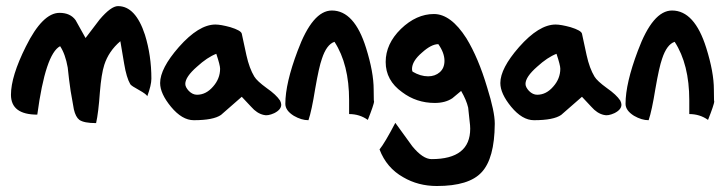

<svg xmlns="http://www.w3.org/2000/svg" viewBox="-20 -496 2416 641"><path d="M485.4 -233.4Q485.4 -211.9 471.7 -174.8Q468.8 -181.6 444.3 -195.3Q418.9 -209 415 -214.8Q402.3 -236.3 394.5 -283.2Q382.8 -353.5 381.8 -358.4Q342.8 -325.2 328.1 -279.3Q318.4 -249 313.5 -188.5Q308.6 -119.1 300.8 -85Q260.7 -85 245.1 -95.7Q232.4 -105.5 226.6 -130.9Q220.7 -162.1 215.8 -192.4Q210 -231.4 206.1 -270.5Q198.2 -315.4 180.7 -341.8Q131.8 -316.4 104.5 -113.3Q16.6 -113.3 16.6 -179.7Q16.6 -241.2 66.4 -340.8Q122.1 -453.1 178.7 -453.1Q214.8 -453.1 232.4 -428.7Q249 -399.4 265.6 -369.1Q289.1 -400.4 312.5 -430.7Q350.6 -475.6 374 -475.6Q432.6 -475.6 463.9 -379.9Q485.4 -310.5 485.4 -233.4Z M860.4 -112.3Q837.9 -117.2 818.4 -139.6Q789.1 -170.9 787.1 -172.9Q752.9 -142.6 717.8 -112.3Q692.4 -94.7 627 -94.7Q587.9 -94.7 550.8 -139.6Q514.6 -183.6 514.6 -218.8Q514.6 -267.6 577.1 -338.9Q643.6 -414.1 699.2 -414.1Q716.8 -414.1 749 -405.3Q784.2 -394.5 787.1 -383.8Q794.9 -347.7 802.7 -311.5Q812.5 -267.6 829.1 -240.2Q837.9 -225.6 870.1 -202.1Q902.3 -179.7 915 -160.2Q918.9 -152.3 918.9 -146.5Q918.9 -129.9 895.5 -118.2Q874 -108.4 860.4 -112.3ZM714.8 -266.6Q714.8 -278.3 702.1 -316.4Q671.9 -304.7 637.7 -273.4Q598.6 -239.3 598.6 -215.8Q598.6 -205.1 610.4 -192.4Q623 -179.7 637.7 -179.7Q668 -179.7 691.4 -207Q714.8 -233.4 714.8 -266.6Z M1227.5 -197.3Q1227.5 -146.5 1229.5 -159.2Q1227.5 -144.5 1208 -95.7Q1180.7 -115.2 1145.5 -115.2Q1145.5 -142.6 1145.5 -161.1Q1145.5 -281.2 1096.7 -356.4Q1070.3 -347.7 1054.7 -299.8Q1044.9 -272.5 1032.2 -199.2Q1020.5 -126 1009.8 -94.7Q986.3 -94.7 960.9 -109.4Q932.6 -127 932.6 -149.4Q932.6 -217.8 973.6 -326.2Q1023.4 -460.9 1087.9 -460.9Q1163.1 -460.9 1202.1 -335.9Q1227.5 -254.9 1227.5 -197.3Z M1631.8 -82Q1630.9 33.2 1587.9 79.1Q1545.9 125 1438.5 125Q1376 125 1326.2 95.7Q1270.5 64.5 1247.1 2.9Q1264.6 -18.6 1299.8 -85.9Q1328.1 -46.9 1356.4 -7.8Q1391.6 35.2 1420.9 35.2Q1549.8 35.2 1549.8 -66.4Q1549.8 -77.1 1547.9 -90.8Q1543.9 -127.9 1543 -136.7Q1537.1 -162.1 1519.5 -192.4Q1504.9 -179.7 1490.2 -168Q1466.8 -152.3 1431.6 -152.3Q1370.1 -152.3 1322.3 -188.5Q1267.6 -227.5 1267.6 -289.1Q1267.6 -349.6 1318.4 -399.4Q1370.1 -449.2 1428.7 -449.2Q1485.4 -449.2 1537.1 -368.2Q1577.1 -302.7 1606.4 -204.1Q1631.8 -123 1631.8 -84Q1631.8 -83 1631.8 -82ZM1443.4 -348.6Q1419.9 -348.6 1388.7 -320.3Q1355.5 -292 1355.5 -265.6Q1355.5 -260.7 1357.4 -256.8Q1383.8 -241.2 1409.2 -241.2Q1432.6 -241.2 1448.2 -254.9Q1463.9 -268.6 1463.9 -293Q1463.9 -319.3 1443.4 -348.6Z M1996.1 -112.3Q1973.6 -117.2 1954.1 -139.6Q1924.8 -170.9 1922.9 -172.9Q1888.7 -142.6 1853.5 -112.3Q1828.1 -94.7 1762.7 -94.7Q1723.6 -94.7 1686.5 -139.6Q1650.4 -183.6 1650.4 -218.8Q1650.4 -267.6 1712.9 -338.9Q1779.3 -414.1 1835 -414.1Q1852.5 -414.1 1884.8 -405.3Q1919.9 -394.5 1922.9 -383.8Q1930.7 -347.7 1938.5 -311.5Q1948.2 -267.6 1964.8 -240.2Q1973.6 -225.6 2005.9 -202.1Q2038.1 -179.7 2050.8 -160.2Q2054.7 -152.3 2054.7 -146.5Q2054.7 -129.9 2031.2 -118.2Q2009.8 -108.4 1996.1 -112.3ZM1850.6 -266.6Q1850.6 -278.3 1837.9 -316.4Q1807.6 -304.7 1773.4 -273.4Q1734.4 -239.3 1734.4 -215.8Q1734.4 -205.1 1746.1 -192.4Q1758.8 -179.7 1773.4 -179.7Q1803.7 -179.7 1827.1 -207Q1850.6 -233.4 1850.6 -266.6Z M2363.3 -197.3Q2363.3 -146.5 2365.2 -159.2Q2363.3 -144.5 2343.8 -95.7Q2316.4 -115.2 2281.2 -115.2Q2281.2 -142.6 2281.2 -161.1Q2281.2 -281.2 2232.4 -356.4Q2206.1 -347.7 2190.4 -299.8Q2180.7 -272.5 2168 -199.2Q2156.2 -126 2145.5 -94.7Q2122.1 -94.7 2096.7 -109.4Q2068.4 -127 2068.4 -149.4Q2068.4 -217.8 2109.4 -326.2Q2159.2 -460.9 2223.6 -460.9Q2298.8 -460.9 2337.9 -335.9Q2363.3 -254.9 2363.3 -197.3Z"/></svg>

Font: Lazy Dog
Style: Regular
Weight: 400
Version: July 2001 - Freeware